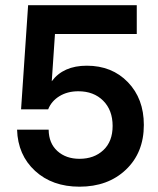

<svg xmlns="http://www.w3.org/2000/svg" viewBox="-20 -700 600 730"><path d="M60.1 -284.2 86.9 -680.2H500V-570.8H189L176.8 -391.1Q220.7 -450.2 310.1 -450.2Q405.8 -450.2 466.3 -387.5Q526.9 -324.7 526.9 -225.1Q526.9 -119.6 458.7 -54.9Q390.6 9.8 282.2 9.8Q178.7 9.8 113.3 -50.3Q47.9 -110.4 44.9 -207H165Q165.5 -155.3 198.2 -125.7Q231 -96.2 282.2 -96.2Q337.9 -96.2 373 -129.2Q408.2 -162.1 408.2 -221.2Q408.2 -281.2 372.3 -317.1Q336.4 -353 277.8 -353Q236.3 -353 205.8 -334.2Q175.3 -315.4 163.1 -284.2Z"/></svg>

Font: TASA Orbiter Display SemiBold
Style: Regular
Weight: 600
Designer: Weizhong Zhang
Version: Version 1.000;Glyphs 3.1.2 (3151)